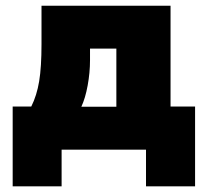

<svg xmlns="http://www.w3.org/2000/svg" viewBox="-20 -530 720 680"><path d="M24.9 129.9V-152.8H90.8Q110.4 -191.9 118.7 -242.2Q127 -292.5 127 -374V-509.8H584V-152.8H670.9V129.9H497.1V0H198.2V129.9ZM268.1 -151.9H392.1V-357.9H298.8V-316.9Q298.8 -272.9 290.5 -227.5Q282.2 -182.1 268.1 -151.9Z"/></svg>

Font: Mulish ExtraBlack
Style: Regular
Weight: 1000
Designer: Vernon Adams
Foundry: Vernon Adams
Version: Version 3.603; ttfautohint (v1.8.3)